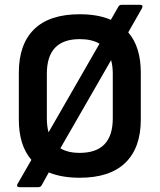

<svg xmlns="http://www.w3.org/2000/svg" viewBox="-20 -725 661 795"><path d="M60 50Q54 50 51.5 46Q49 42 53 36L110 -63Q58 -123 58 -230V-424Q58 -542 121.5 -604Q185 -666 310 -666Q386 -666 439 -643L470 -697Q474 -705 483 -705H561Q568 -705 569.5 -701Q571 -697 568 -691L511 -591Q563 -531 563 -424V-230Q563 -113 499 -51Q435 11 310 11Q236 11 182 -11L152 43Q148 50 138 50ZM174 -235Q174 -203 181 -177L392 -544Q360 -563 310 -563Q174 -563 174 -420ZM310 -92Q447 -92 447 -235V-420Q447 -451 440 -476L230 -111Q261 -92 310 -92Z"/></svg>

Font: Sofia Sans Semi Condensed
Style: Bold
Weight: 700
Designer: Botio Nikoltchev, Ani Petrova
Foundry: lettersoup
Version: Version 4.100; ttfautohint (v1.8.4.7-5d5b)